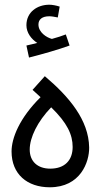

<svg xmlns="http://www.w3.org/2000/svg" viewBox="-20 -793 427 814"><path d="M103 -549C155 -562 229 -583 275 -600L259 -647C243 -641 223 -634 200 -628C177 -634 143 -656 143 -689C143 -711 159 -724 189 -724C201 -724 213 -721 225 -719L233 -765C218 -770 201 -773 189 -773C138 -773 92 -742 92 -686C92 -654 113 -627 138 -611C125 -608 112 -604 92 -600ZM191 1C321 1 359 -106 358 -168C356 -284 274 -382 170 -470L118 -412L152 -381C62 -292 29 -207 29 -151C29 -54 96 1 191 1ZM193 -78C140 -78 106 -108 106 -159C106 -210 139 -278 197 -338C265 -272 288 -222 288 -170C288 -113 254 -78 193 -78Z"/></svg>

Font: Noto Sans Arabic UI SmCn
Style: Regular
Weight: 400
Width: 4
Designer: Monotype Design Team, Nadine Chahine and Nizar Qandah
Foundry: Monotype Imaging Inc.
Version: Version 2.010